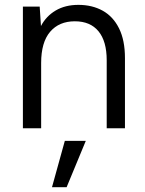

<svg xmlns="http://www.w3.org/2000/svg" viewBox="-20 -527 597 789"><path d="M74.1 0V-500H143.1L148.3 -420Q169.5 -460.6 208.8 -483.8Q248.1 -507 302 -507Q358.9 -507 402.1 -483Q445.2 -459 469.3 -410.2Q493.5 -361.5 493.5 -288V0H418.5V-279.3Q418.5 -357.4 384.8 -398.4Q351.1 -439.5 287.5 -439.5Q222.9 -439.5 186 -396.4Q149.1 -353.3 149.1 -267.9V0ZM193.6 242.4 246.4 51.8H332.6L253.7 242.4Z"/></svg>

Font: Envelope Sans Variable
Style: Regular
Weight: 500
Designer: Andreas Rasmussen / Norman Anderson
Foundry: mail.de GmbH
Version: Version 1.150